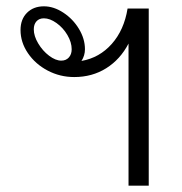

<svg xmlns="http://www.w3.org/2000/svg" viewBox="-20 -587 576 608"><path d="M451 -560V1H387V-449Q361 -399 316.5 -371Q272 -343 215 -343Q170 -343 131 -363.5Q92 -384 68.5 -418.5Q45 -453 45 -492Q45 -526 65.5 -546.5Q86 -567 119 -567Q150 -567 180.5 -547Q211 -527 230 -495.5Q249 -464 249 -431Q249 -411 238 -394Q295 -404 334 -448Q373 -492 384 -560ZM207 -431Q207 -453 193.5 -476Q180 -499 159 -514Q138 -529 119 -529Q104 -529 95.5 -519.5Q87 -510 87 -494Q87 -473 101 -449.5Q115 -426 135.5 -410.5Q156 -395 174 -395Q189 -395 198 -405Q207 -415 207 -431Z"/></svg>

Font: KoHo
Style: Regular
Weight: 400
Version: Version 1.000; ttfautohint (v1.6)